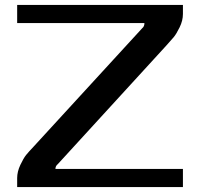

<svg xmlns="http://www.w3.org/2000/svg" viewBox="-20 -763 816 783"><path d="M50 0V-37Q50 -63 63 -90.5Q76 -118 86.5 -131Q97 -144 117 -165L560 -648Q569 -655 569 -669H50V-743H726V-706Q726 -679 712.5 -651.5Q699 -624 688.5 -611.5Q678 -599 658 -577L216 -94Q206 -86 206 -74H726V0Z"/></svg>

Font: Aneo
Style: Regular
Weight: 400
Designer: Anastasios Pappas
Foundry: Anastasios Pappas
Version: Version 1.000